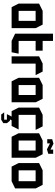

<svg xmlns="http://www.w3.org/2000/svg" viewBox="1115 -1847 904 3174"><g transform="rotate(90 1567.0 -260.0)"><path d="M160 -397V-513H387L445 -398V-397ZM98 0 40 -115V-116H325V0ZM40 -116V-454L159 -513H160V-116ZM325 0V-397H445V0Z M537 -397V-684H657V-513L538 -397ZM538 -397 657 -513H818V-397ZM656 0 537 -58V-397H657V0ZM657 0V-116H867V-115L844 0Z M911 0V-454L1030 -513H1031V0ZM1031 -397V-513H1163L1221 -398V-397Z M1386 -397V-513H1613L1671 -398V-397ZM1324 0 1266 -115V-116H1551V0ZM1266 -116V-454L1385 -513H1386V-116ZM1551 0V-397H1671V0Z M1817 0 1759 -115V-116H2120V-115L2062 0ZM1759 -116V-454L1878 -513H1879V-116ZM1879 -397V-513H2069L2127 -398V-397ZM1928 78 1943 28H1976L2015 77V78ZM1867 78V77L1907 0H1968V1L1928 78ZM1873 172 1838 124V123H1958V172ZM1958 172V78H2015V138L1959 172Z M2303 -397V-513H2530L2588 -398V-397ZM2241 0 2183 -115V-116H2468V0ZM2183 -116V-454L2302 -513H2303V-116ZM2468 0V-397H2588V0ZM2281 -589V-670L2351 -662V-589ZM2453 -611V-687H2522V-607ZM2448 -584 2281 -670V-671L2355 -692H2356L2522 -607V-606L2449 -584Z M2796 -397V-513H3036L3095 -398V-397ZM2734 0 2676 -115V-116H2975V0ZM2676 -116V-454L2795 -513H2796V-116ZM2975 0V-397H3095V-58L2976 0Z"/></g></svg>

Font: Foldit Medium
Style: Regular
Weight: 500
Version: Version 1.003